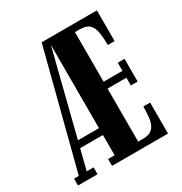

<svg xmlns="http://www.w3.org/2000/svg" viewBox="-164 -822 897 945"><g transform="rotate(-30 284.0 -350.0)"><path d="M8 0V-39H35L205.5 -700H519.5V-525.5H481Q481 -565.5 476.2 -596Q471.5 -626.5 454.2 -644Q437 -661.5 399.5 -661.5H372.5V-379.5H479.5V-425.5H518V-296.5H479.5V-340.5H372.5V-39H399Q436.5 -39 454 -56.5Q471.5 -74 476.2 -105Q481 -136 481 -176H519.5V0H201.5V-39H238.5V-154H109L80 -39H119V0ZM119 -193H238.5V-666.5Z"/></g></svg>

Font: Imbue 10pt ExtraBold
Style: Regular
Weight: 800
Designer: Tyler Finck
Foundry: Etcetera Type Company
Version: Version 1.102; ttfautohint (v1.8.3)